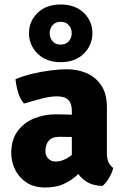

<svg xmlns="http://www.w3.org/2000/svg" viewBox="-20 -819 553 854"><path d="M30 -136.5Q30 -197 58 -235.2Q86 -273.5 131.2 -292Q176.5 -310.5 228 -310.5Q250.5 -310.5 284.8 -309.5Q319 -308.5 346.5 -303V-204Q325 -209 294.8 -209.8Q264.5 -210.5 244.5 -210.5Q211 -210.5 196.5 -192.8Q182 -175 182 -147Q182 -127 194.5 -113.8Q207 -100.5 228 -100.5Q258 -100.5 289 -122Q320 -143.5 341.5 -181L363.5 -82Q344 -59 319 -36.5Q294 -14 260.5 0.5Q227 15 182 15Q130.5 15 96.8 -8Q63 -31 46.5 -66Q30 -101 30 -136.5ZM483.5 -72Q479.5 -51.5 465 -27.5Q450.5 -3.5 436 8Q392 7 363.2 -12Q334.5 -31 319.2 -58.8Q304 -86.5 299.5 -113V-327Q299.5 -358.5 283.8 -374.5Q268 -390.5 234 -390.5Q202 -390.5 164 -380.2Q126 -370 86.5 -358.5Q70 -377.5 60.8 -407.8Q51.5 -438 49 -467Q82.5 -481 123.5 -490.8Q164.5 -500.5 205.2 -505.8Q246 -511 278 -511Q322 -511 362.5 -494.8Q403 -478.5 429.2 -441.2Q455.5 -404 455.5 -340.5V-137Q455.5 -115.5 462.2 -99Q469 -82.5 483.5 -72ZM109 -671.5Q109 -618.5 147.2 -580.5Q185.5 -542.5 250 -542.5Q314.5 -542.5 352.8 -580.5Q391 -618.5 391 -671.5Q391 -724.5 352.8 -761.8Q314.5 -799 250 -799Q185.5 -799 147.2 -761.8Q109 -724.5 109 -671.5ZM201 -671.5Q201 -692.5 214.2 -707.2Q227.5 -722 250 -722Q272.5 -722 285.8 -707.2Q299 -692.5 299 -671.5Q299 -650 285.8 -635.2Q272.5 -620.5 250 -620.5Q227.5 -620.5 214.2 -635.2Q201 -650 201 -671.5Z"/></svg>

Font: Signika
Style: Bold
Weight: 700
Designer: Anna Giedry
Foundry: Anna Giedry
Version: Version 2.001